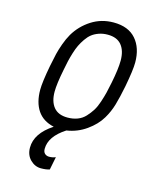

<svg xmlns="http://www.w3.org/2000/svg" viewBox="-134 -772 936 1127"><g transform="rotate(15 333.5 -208.5)"><path d="M400.4 -599Q371.7 -599 347.3 -590.5Q322.9 -582 305.3 -568.4Q287.8 -554.7 272.8 -532.9Q257.8 -511.1 247.7 -490.2Q237.6 -469.4 228.5 -439.8Q219.4 -410.2 214.2 -387.4Q209 -364.6 203.1 -333.3Q184.9 -242.2 184.9 -195.3Q184.9 -135.4 212.6 -101.6Q240.2 -67.7 296.9 -67.7Q330.1 -67.7 357.4 -78.1Q384.8 -88.5 404.3 -109.7Q423.8 -130.9 438.2 -153.6Q452.5 -176.4 463.5 -210Q474.6 -243.5 481.1 -269.9Q487.6 -296.2 494.8 -333.3Q512.4 -421.2 512.4 -471.4Q512.4 -531.2 484.7 -565.1Q457 -599 400.4 -599ZM233.1 5.2Q166 -9.8 133.1 -58.6Q100.3 -107.4 100.3 -184.2Q100.3 -229.8 119.8 -333.3Q129.6 -382.8 136.1 -410.2Q142.6 -437.5 155.6 -474Q168.6 -510.4 185.5 -539.7Q221.4 -600.3 281.2 -638.7Q341.1 -677.1 415.4 -677.1Q505.2 -677.1 551.4 -624Q597.7 -571 597.7 -482.4Q597.7 -436.8 578.1 -333.3Q563.8 -261.1 550.1 -214.8Q536.5 -168.6 511.7 -127Q483.1 -78.8 429.4 -40.7Q375.7 -2.6 310.5 7.2Q215.5 68.4 215.5 143.9Q215.5 163.4 226.2 172.9Q237 182.3 252 182.3Q274.1 182.3 291.7 174.5L276 253.3Q255.2 260.4 223.3 260.4Q186.8 260.4 158.5 232.4Q130.2 204.4 130.2 159.5Q130.2 72.3 233.1 5.2Z"/></g></svg>

Font: Monoid
Style: Italic
Weight: 400
Width: 4
Italic angle: -11°
Monospace: yes
Version: Version 0.61